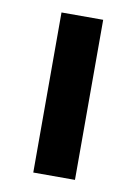

<svg xmlns="http://www.w3.org/2000/svg" viewBox="-63 -524 402 567"><g transform="rotate(10 138.5 -240.0)"><path d="M201 0H76V-480H201Z"/></g></svg>

Font: Arya
Style: Bold
Weight: 700
Designer: Eduardo Rodriguez Tunni, Modular Infotech
Foundry: Eduardo Rodriguez Tunni, Modular Infotech
Version: Version 1.002